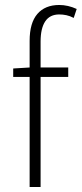

<svg xmlns="http://www.w3.org/2000/svg" viewBox="-20 -751 328 771"><path d="M99 0V-442H33V-476L99 -480V-587Q99 -659 130 -695Q161 -731 218 -731Q253 -731 288 -715L276 -679Q261 -687 246.5 -690Q232 -693 218 -693Q180 -693 161.5 -665Q143 -637 143 -584V-480H254V-442H143V0Z"/></svg>

Font: CV Source Sans Light
Style: Regular
Weight: 300
Designer: Paul D. Hunt
Foundry: Adobe Systems Incorporated
Version: Version 3.001